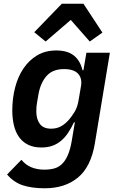

<svg xmlns="http://www.w3.org/2000/svg" viewBox="-20 -799 640 1031"><path d="M428 -779 530 -624 462 -576 360 -692 225 -576 164 -626 312 -779ZM220 212Q151 212 102.5 196Q54 180 18 138L95 59Q118 87 149 99.5Q180 112 218 112Q248 112 271.5 105.5Q295 99 313 81.5Q331 64 344 34.5Q357 5 365 -41L382 -142H377Q363 -112 346.5 -87Q330 -62 309 -44Q288 -26 262 -16.5Q236 -7 202 -7Q161 -7 131.5 -21.5Q102 -36 83 -62Q64 -88 55 -125Q46 -162 46 -206Q46 -270 61 -328.5Q76 -387 106 -431.5Q136 -476 180 -502Q224 -528 282 -528Q343 -528 377 -500.5Q411 -473 423 -422H428L444 -516H570L489 -27Q468 97 398.5 154.5Q329 212 220 212ZM255 -108Q284 -108 307 -120.5Q330 -133 351 -157Q364 -172 380 -197.5Q396 -223 402 -261L415 -337Q422 -379 399 -403.5Q376 -428 324 -428Q263 -428 230.5 -391.5Q198 -355 187 -295L179 -249Q177 -239 176 -227Q175 -215 175 -201Q175 -159 194 -133.5Q213 -108 255 -108Z"/></svg>

Font: IBM Plex Mono SemiBold
Style: Italic
Weight: 600
Italic angle: -9°
Monospace: yes
Designer: Mike Abbink, Paul van der Laan, Pieter van Rosmalen
Foundry: Bold Monday
Version: Version 2.3